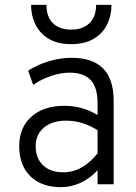

<svg xmlns="http://www.w3.org/2000/svg" viewBox="-20 -762 563 794"><path d="M232.5 12Q151.5 12 105.5 -33.2Q59.5 -78.5 59.5 -158Q59.5 -234.5 110 -279.5Q160.5 -324.5 245.5 -324.5Q319.5 -324.5 383.5 -286.5V-335.5Q383.5 -400 355.2 -430.8Q327 -461.5 267.5 -461.5Q231.5 -461.5 192 -448.2Q152.5 -435 117 -411L96.5 -470Q136.5 -495.5 183.8 -509.2Q231 -523 276 -523Q450 -523 450 -345.5V0H383.5V-58Q353 -24.5 313.5 -6.2Q274 12 232.5 12ZM241.5 -49.5Q321.5 -49.5 383.5 -128V-223.5Q321 -263 253.5 -263Q195.5 -263 161.5 -234.2Q127.5 -205.5 127.5 -157.5Q127.5 -107.5 158 -78.5Q188.5 -49.5 241.5 -49.5ZM274 -579.5Q218 -579.5 181.2 -601.8Q144.5 -624 126.5 -660.8Q108.5 -697.5 108.5 -742H172Q172 -693 198.8 -666.2Q225.5 -639.5 274 -639.5Q322.5 -639.5 350 -666.2Q377.5 -693 377.5 -742H441Q441 -697.5 422.8 -660.5Q404.5 -623.5 367.5 -601.5Q330.5 -579.5 274 -579.5Z"/></svg>

Font: Overpass Light
Style: Regular
Weight: 300
Designer: Delve Withrington, Dave Bailey, Thomas Jockin
Foundry: Delve Fonts LLC
Version: Version 4.000; ttfautohint (v1.8.3)